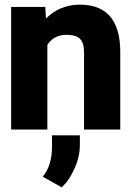

<svg xmlns="http://www.w3.org/2000/svg" viewBox="-20 -558 569 827"><path d="M28 0H184V-365C200 -389 225 -408 266 -408C321 -408 342 -387 342 -332V0H498V-334C498 -456 451 -538 324 -538C261 -538 212 -513 178 -478L175 -528H28ZM164 203 246 249C258 237 269 225 279 209C301 173 324 125 324 68V25H204V74C204 129 190 172 164 203Z"/></svg>

Font: Asimov Pro
Style: Blk
Weight: 900
Designer: Google
Version: Version 2.000980; 2014